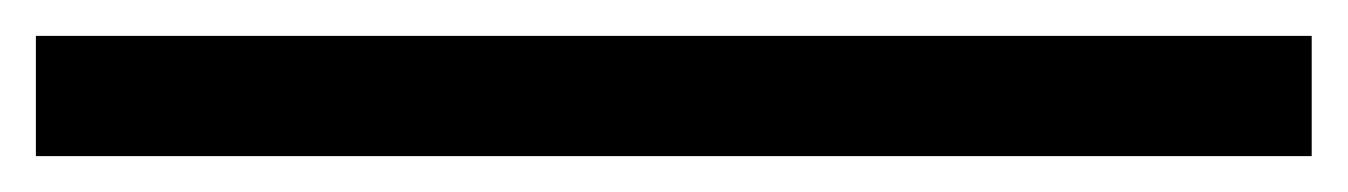

<svg xmlns="http://www.w3.org/2000/svg" viewBox="-30 74 751 107"><path d="M701 161H-10V94H701Z"/></svg>

Font: Grenzecho Serif
Style: Serif-Regular
Weight: 400
Designer: Dan Reynolds
Foundry: Dan Reynolds
Version: Version 1.001; ttfautohint (v1.1) -l 5 -r 5 -G 72 -x 0 -D la